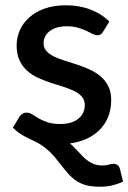

<svg xmlns="http://www.w3.org/2000/svg" viewBox="-20 -538 486 727"><path d="M446 150Q423 160 403.2 164.5Q383.5 169 359.5 169Q329.5 169 308.2 163.8Q287 158.5 269.8 147.2Q252.5 136 236.8 118Q221 100 202 75Q184.5 52 169 37.2Q153.5 22.5 139.2 13Q125 3.5 111.5 -2.8Q98 -9 84.5 -15.8Q71 -22.5 57.2 -31.2Q43.5 -40 28.5 -54.5L53.5 -95.5Q58 -103 64.8 -107.2Q71.5 -111.5 81.5 -111.5Q92 -111.5 102.2 -104.8Q112.5 -98 126.2 -90Q140 -82 159.5 -75.2Q179 -68.5 208 -68.5Q232 -68.5 249.5 -74.2Q267 -80 278.5 -90Q290 -100 295.5 -112.8Q301 -125.5 301 -140Q301 -159.5 290 -172Q279 -184.5 260.8 -193.5Q242.5 -202.5 219.2 -209.5Q196 -216.5 172 -224.5Q148 -232.5 124.8 -243Q101.5 -253.5 83.2 -269.8Q65 -286 54 -309.2Q43 -332.5 43 -366Q43 -396.5 55.2 -424Q67.5 -451.5 91.2 -472.5Q115 -493.5 149.8 -505.8Q184.5 -518 230 -518Q281.5 -518 323.5 -501.5Q365.5 -485 394 -456.5L370 -417.5Q366 -410.5 361 -407.5Q356 -404.5 348.5 -404.5Q340 -404.5 330 -409.8Q320 -415 306.5 -421.5Q293 -428 274.8 -433.2Q256.5 -438.5 232 -438.5Q212 -438.5 195.8 -433.8Q179.5 -429 168.2 -420.2Q157 -411.5 151 -399.8Q145 -388 145 -374.5Q145 -356.5 156 -344.5Q167 -332.5 185 -323.8Q203 -315 226 -308Q249 -301 273 -293Q297 -285 320 -274.5Q343 -264 361 -248.8Q379 -233.5 390 -211.8Q401 -190 401 -159Q401 -127 391 -99.5Q381 -72 361.2 -50.5Q341.5 -29 312.2 -14.5Q283 0 245 5Q251.5 10.5 257.8 17Q264 23.5 271 30.5Q283 43.5 293.5 54.2Q304 65 315 72.5Q326 80 338.2 84.2Q350.5 88.5 366.5 88.5Q382 88.5 392.8 85.2Q403.5 82 410.5 82Q417 82 424 86Q431 90 434.5 103Z"/></svg>

Font: Lato SemiBold
Style: Regular
Weight: 600
Designer: Lukasz Dziedzic with Adam Twardoch and Botio Nikoltchev
Foundry: tyPoland Lukasz Dziedzic
Version: Version 2.015; 2015-08-06; http://www.latofonts.com/